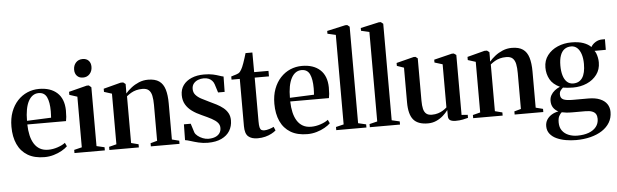

<svg xmlns="http://www.w3.org/2000/svg" viewBox="-59 -1045 4868 1515"><g transform="rotate(-5 2375.0 -287.0)"><path d="M258.5 11.5Q179 11.5 125.8 -20.5Q72.5 -52.5 45.8 -111.2Q19 -170 19 -249.5Q19 -315.5 38.2 -367Q57.5 -418.5 91.2 -454.8Q125 -491 168.8 -509.8Q212.5 -528.5 261.5 -528.5Q352.5 -528.5 404.8 -480.8Q457 -433 458.5 -342Q458.5 -310.5 456.8 -290.2Q455 -270 452 -257H145.5Q146.5 -209.5 155.5 -170.5Q164.5 -131.5 182.5 -103Q200.5 -74.5 228 -59.2Q255.5 -44 293.5 -44Q330.5 -44 368.2 -56.8Q406 -69.5 428 -87L441.5 -58.5Q425 -42 396.5 -25.8Q368 -9.5 332.2 1Q296.5 11.5 258.5 11.5ZM145.5 -286 337 -294Q338 -307 338.2 -319.5Q338.5 -332 339 -345Q339 -417 320.2 -456.5Q301.5 -496 255.5 -496Q229.5 -496 209 -481.8Q188.5 -467.5 174.2 -440.5Q160 -413.5 152.8 -374.5Q145.5 -335.5 145.5 -286Z M496.5 0V-25L558 -40V-441L496 -461V-485L639 -521.5H656L674.5 -505.5V-39.5L737 -25V0ZM615 -587.5Q586 -587.5 568.5 -606Q551 -624.5 551 -655Q551 -689 571.2 -711.2Q591.5 -733.5 624.5 -733.5H625.5Q655 -733.5 672.2 -715.5Q689.5 -697.5 689.5 -666.5Q689.5 -633 669.2 -610.2Q649 -587.5 616 -587.5Z M832 -40V-441L770.5 -460.5V-485.5L908 -521.5H928L946 -507.5V-468L945 -432.5Q963.5 -454.5 990.8 -476Q1018 -497.5 1052 -511.8Q1086 -526 1124.5 -526Q1180.5 -526 1212.5 -503.5Q1244.5 -481 1258 -436.2Q1271.5 -391.5 1271.5 -325.5V-39.5L1328.5 -25V0H1101.5V-25L1154.5 -39.5V-323.5Q1154.5 -366 1148.2 -396Q1142 -426 1124.8 -441.8Q1107.5 -457.5 1074.5 -457.5Q1046.5 -457.5 1024.5 -451.5Q1002.5 -445.5 984 -434.8Q965.5 -424 948.5 -410V-40L1006.5 -25V0H773V-25Z M1553 11Q1514 11 1479.2 2.5Q1444.5 -6 1417.5 -14.8Q1390.5 -23.5 1374.5 -25.5L1376.5 -150.5H1430.5L1452.5 -80.5Q1458 -65.5 1475.5 -51.5Q1493 -37.5 1515.5 -28.8Q1538 -20 1559 -20Q1591 -20 1613.8 -29.2Q1636.5 -38.5 1648.8 -56Q1661 -73.5 1661 -97.5Q1661 -121.5 1645.2 -139.5Q1629.5 -157.5 1598.8 -174Q1568 -190.5 1523 -210.5Q1480.5 -229 1448.2 -252.5Q1416 -276 1397.8 -307.5Q1379.5 -339 1379.5 -381.5Q1379.5 -427 1403.2 -459.8Q1427 -492.5 1469.5 -510.5Q1512 -528.5 1568 -528.5Q1610.5 -528.5 1639.2 -522Q1668 -515.5 1687.5 -508.5Q1707 -501.5 1721 -499L1719 -377.5H1667L1646 -444Q1641 -459.5 1630 -472Q1619 -484.5 1602.5 -491.5Q1586 -498.5 1563 -498.5Q1540 -498.5 1518.5 -490.2Q1497 -482 1483.2 -465Q1469.5 -448 1469.5 -422Q1469.5 -394.5 1485.8 -375.5Q1502 -356.5 1529 -341.8Q1556 -327 1587.5 -312.5Q1618 -298.5 1647 -283.5Q1676 -268.5 1699 -250Q1722 -231.5 1735.5 -207Q1749 -182.5 1749 -149.5Q1749 -103.5 1727 -67.2Q1705 -31 1661.2 -10Q1617.5 11 1553 11Z M1947 10Q1898.5 10 1872.8 -13Q1847 -36 1847 -94.5V-469H1781.5V-494Q1789.5 -497 1800.5 -500Q1811.5 -503 1822.2 -506.5Q1833 -510 1839 -513.5Q1847 -518 1853 -525.2Q1859 -532.5 1864 -541.8Q1869 -551 1873.5 -560.5Q1878.5 -571.5 1885 -590Q1891.5 -608.5 1898.2 -629.5Q1905 -650.5 1910 -668H1964L1964.5 -512.5H2078V-469H1965V-123Q1965 -90.5 1969 -74.5Q1973 -58.5 1982 -53.2Q1991 -48 2005.5 -48Q2022.5 -48 2044.5 -54.8Q2066.5 -61.5 2080 -69L2092.5 -39.5Q2079 -27.5 2057.2 -16Q2035.5 -4.5 2007.8 2.8Q1980 10 1947 10Z M2341 11.5Q2261.5 11.5 2208.2 -20.5Q2155 -52.5 2128.2 -111.2Q2101.5 -170 2101.5 -249.5Q2101.5 -315.5 2120.8 -367Q2140 -418.5 2173.8 -454.8Q2207.5 -491 2251.2 -509.8Q2295 -528.5 2344 -528.5Q2435 -528.5 2487.2 -480.8Q2539.5 -433 2541 -342Q2541 -310.5 2539.2 -290.2Q2537.5 -270 2534.5 -257H2228Q2229 -209.5 2238 -170.5Q2247 -131.5 2265 -103Q2283 -74.5 2310.5 -59.2Q2338 -44 2376 -44Q2413 -44 2450.8 -56.8Q2488.5 -69.5 2510.5 -87L2524 -58.5Q2507.5 -42 2479 -25.8Q2450.5 -9.5 2414.8 1Q2379 11.5 2341 11.5ZM2228 -286 2419.5 -294Q2420.5 -307 2420.8 -319.5Q2421 -332 2421.5 -345Q2421.5 -417 2402.8 -456.5Q2384 -496 2338 -496Q2312 -496 2291.5 -481.8Q2271 -467.5 2256.8 -440.5Q2242.5 -413.5 2235.2 -374.5Q2228 -335.5 2228 -286Z M2632 -40V-749L2567 -764V-786L2712.5 -818.5H2728.5L2746.5 -804V-39.5L2809 -25V0H2570V-25Z M2898 -40V-749L2833 -764V-786L2978.5 -818.5H2994.5L3012.5 -804V-39.5L3075 -25V0H2836V-25Z M3515.5 9Q3488 9 3472.2 -0.2Q3456.5 -9.5 3456.5 -35.5V-81.5Q3440.5 -59.5 3416.5 -38.2Q3392.5 -17 3362 -3.5Q3331.5 10 3295.5 10Q3216 10 3180.8 -32.5Q3145.5 -75 3145.5 -170V-444.5L3090.5 -463.5V-486.5L3228 -521.5H3243L3260 -508.5V-172.5Q3260 -134 3266.2 -108Q3272.5 -82 3288.2 -68.8Q3304 -55.5 3333 -55.5Q3360 -55.5 3382 -62.5Q3404 -69.5 3421.2 -80.2Q3438.5 -91 3451.5 -103V-444.5L3388.5 -464V-486.5L3531 -521.5H3546.5L3565.5 -508.5V-33.5L3614 -30V-6Q3597 -1.5 3572.5 3.8Q3548 9 3515.5 9Z M3713.5 -40V-441L3652 -460.5V-485.5L3789.5 -521.5H3809.5L3827.5 -507.5V-468L3826.5 -432.5Q3845 -454.5 3872.2 -476Q3899.5 -497.5 3933.5 -511.8Q3967.5 -526 4006 -526Q4062 -526 4094 -503.5Q4126 -481 4139.5 -436.2Q4153 -391.5 4153 -325.5V-39.5L4210 -25V0H3983V-25L4036 -39.5V-323.5Q4036 -366 4029.8 -396Q4023.5 -426 4006.2 -441.8Q3989 -457.5 3956 -457.5Q3928 -457.5 3906 -451.5Q3884 -445.5 3865.5 -434.8Q3847 -424 3830 -410V-40L3888 -25V0H3654.5V-25Z M4448.5 243Q4407.5 243 4367.5 236Q4327.5 229 4295 214Q4262.5 199 4242.8 174Q4223 149 4223 113.5Q4223 85.5 4236.5 63.2Q4250 41 4274 26Q4298 11 4328.5 5.5Q4302.5 -8 4288.5 -29.5Q4274.5 -51 4274.5 -82.5Q4274.5 -107.5 4285.8 -127.5Q4297 -147.5 4316 -162.5Q4335 -177.5 4358 -187Q4302.5 -213 4279.8 -255Q4257 -297 4257 -348Q4257 -404 4288 -444.5Q4319 -485 4369.2 -506.5Q4419.5 -528 4477.5 -528Q4535.5 -528 4573.2 -514.2Q4611 -500.5 4633 -478Q4644.5 -499.5 4669 -514.8Q4693.5 -530 4721 -530H4744.5L4744 -446L4654.5 -445.5Q4662 -437.5 4667.5 -422.8Q4673 -408 4676.8 -389.8Q4680.5 -371.5 4680.5 -352Q4680.5 -296.5 4650.5 -256Q4620.5 -215.5 4570.8 -193.8Q4521 -172 4461 -172Q4441 -172 4419.5 -173.8Q4398 -175.5 4381.5 -178.5Q4371.5 -170.5 4362 -158.2Q4352.5 -146 4352.5 -126Q4352.5 -97.5 4374.8 -86.5Q4397 -75.5 4449.5 -75.5H4573.5Q4628 -75.5 4664.8 -60.2Q4701.5 -45 4720 -17.8Q4738.5 9.5 4738.5 45.5Q4738.5 92 4716.8 128.5Q4695 165 4656 190.5Q4617 216 4564 229.5Q4511 243 4448.5 243ZM4461.5 209Q4514 209 4552.2 194.8Q4590.5 180.5 4611.5 153.8Q4632.5 127 4632.5 90.5Q4632.5 69 4624.2 54Q4616 39 4595.8 30.8Q4575.5 22.5 4540.5 22.5H4438Q4411.5 22.5 4390.2 20.2Q4369 18 4354.5 14.5Q4342 25 4332.8 42.5Q4323.5 60 4323.5 93Q4323.5 132.5 4342.8 158.2Q4362 184 4393.8 196.5Q4425.5 209 4461.5 209ZM4465.5 -204Q4513 -204 4537.8 -240.5Q4562.5 -277 4562.5 -350.5Q4562.5 -394 4552 -426.8Q4541.5 -459.5 4521.8 -478Q4502 -496.5 4473.5 -496.5Q4442.5 -496.5 4420.8 -480.8Q4399 -465 4387.5 -433Q4376 -401 4376 -352Q4376 -309 4385.8 -275.5Q4395.5 -242 4415.5 -223Q4435.5 -204 4465.5 -204Z"/></g></svg>

Font: Merriweather 120pt SemiBold
Style: Regular
Weight: 600
Version: Version 2.100